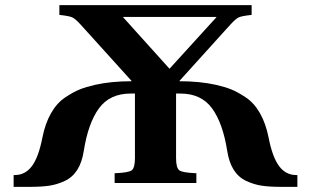

<svg xmlns="http://www.w3.org/2000/svg" viewBox="-20 -712 1210 747"><path d="M33 15V-31H38Q78 -31 104 -65.5Q130 -100 145 -177Q156 -232 178.5 -271.5Q201 -311 233 -332.5Q265 -354 290 -364Q315 -374 350 -382Q413 -396 492 -396V-397L294 -616Q273 -639 261 -644.5Q249 -650 211 -654V-692H959V-654Q921 -650 909 -644.5Q897 -639 876 -616L678 -397V-396Q757 -396 820 -382Q855 -374 880 -364Q905 -354 937 -332.5Q969 -311 991.5 -271.5Q1014 -232 1025 -177Q1040 -100 1066 -65.5Q1092 -31 1132 -31H1137V15H1074Q1029 15 998.5 10.5Q968 6 938 -8Q908 -22 889.5 -51Q871 -80 864 -125Q847 -233 805 -290.5Q763 -348 682 -348H665V-97Q665 -59 677.5 -49.5Q690 -40 744 -38V0H426V-38Q480 -40 492.5 -49.5Q505 -59 505 -97V-348H488Q407 -348 365 -290.5Q323 -233 306 -125Q299 -80 280.5 -51Q262 -22 232 -8Q202 6 171.5 10.5Q141 15 96 15ZM459 -645 639 -445H640L822 -645V-646H459Z"/></svg>

Font: Heuristica
Style: Bold
Weight: 700
Version: Version 1.0.2